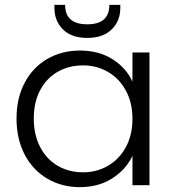

<svg xmlns="http://www.w3.org/2000/svg" viewBox="-20 -762 715 790"><path d="M309 -554Q387 -554 443.5 -518Q500 -482 525 -426V-546H595V0H525V-121Q499 -65 442.5 -28.5Q386 8 308 8Q234 8 174.5 -27Q115 -62 81.5 -126Q48 -190 48 -274Q48 -358 81.5 -421.5Q115 -485 174.5 -519.5Q234 -554 309 -554ZM322 -493Q264 -493 218 -467Q172 -441 145.5 -391.5Q119 -342 119 -274Q119 -207 145.5 -156.5Q172 -106 218 -79.5Q264 -53 322 -53Q378 -53 424.5 -80Q471 -107 498 -157Q525 -207 525 -273Q525 -339 498 -389Q471 -439 424.5 -466Q378 -493 322 -493ZM475 -729Q475 -676 439.5 -641Q404 -606 339 -606Q274 -606 239 -641Q204 -676 204 -729V-742H248Q248 -662 339 -662Q430 -662 430 -742H475Z"/></svg>

Font: Poppins-Tabular Light
Style: Regular
Weight: 300
Designer: Ninad Kale (Devanagari), Jonny Pinhorn (Latin)
Foundry: Indian Type Foundry
Version: Version 4.004